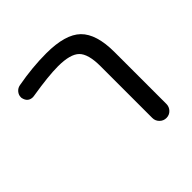

<svg xmlns="http://www.w3.org/2000/svg" viewBox="-157 -734 878 878"><g transform="rotate(-45 282.0 -295.0)"><path d="M83 -496Q81 -496 78.5 -495.5Q76 -495 75 -495Q42 -495 35 -530V-535Q35 -549 45 -561Q55 -573 71 -576Q169 -594 259 -594Q382 -594 433 -544Q484 -494 484 -377V-42Q484 -23 471 -9.5Q458 4 439 4Q420 4 406.5 -9.5Q393 -23 393 -42V-377Q393 -456 363.5 -485Q334 -514 255 -514Q193 -514 83 -496Z"/></g></svg>

Font: VarelaRound
Style: Regular
Weight: 400
Designer: Joe Prince, Avraham Cornfeld
Foundry: Joe Prince, Avraham Cornfeld
Version: Version 2.000;PS 002.000;hotconv 1.0.88;makeotf.lib2.5.64775